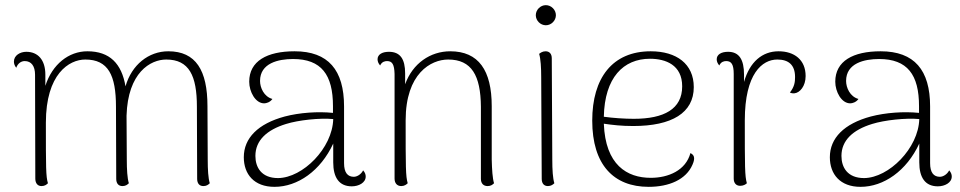

<svg xmlns="http://www.w3.org/2000/svg" viewBox="-20 -713 3725 745"><path d="M786 -94 785 -301C785 -440 740 -514 633 -514C557 -514 491 -462 467 -378C452 -466 406 -514 319 -514C247 -514 183 -464 156 -380V-423C156 -481 127 -512 82 -512C58 -512 34 -498 34 -474C34 -467 36 -459 43 -450C49 -467 62 -476 76 -476C102 -476 116 -456 116 -423L117 -20C117 -2 126 9 141 9C154 9 161 3 166 -2C158 -28 158 -63 158 -237C158 -426 248 -482 311 -482C400 -482 430 -421 430 -299L431 -19C431 -1 440 9 455 9C467 9 474 4 480 -2C474 -21 472 -55 472 -94L471 -264C476 -432 564 -482 625 -482C714 -482 744 -419 744 -299L745 -19C745 -1 754 9 769 9C781 9 788 4 794 -2C788 -21 786 -55 786 -94Z M1389 -52C1381 -36 1365 -27 1353 -27C1329 -27 1315 -43 1315 -80V-300C1315 -441 1254 -514 1123 -514C1016 -514 947 -476 947 -396C947 -357 971 -312 1005 -312C1013 -312 1028 -316 1037 -329C1004 -338 989 -373 989 -399C989 -468 1060 -484 1117 -484C1227 -484 1272 -423 1272 -301V-275C1213 -281 1142 -276 1085 -261C981 -233 926 -177 926 -103C926 -37 966 12 1045 12C1135 12 1224 -50 1273 -156V-83C1273 -24 1296 10 1345 10C1372 10 1399 -4 1399 -28C1399 -35 1397 -43 1389 -52ZM1059 -22C994 -22 971 -64 971 -108C971 -168 1015 -209 1090 -232C1138 -247 1221 -256 1273 -251C1270 -138 1155 -23 1059 -22Z M1888 -94V-301C1888 -440 1837 -514 1727 -514C1650 -514 1581 -467 1552 -386V-428C1552 -484 1533 -512 1489 -512C1462 -512 1445 -501 1445 -483C1445 -475 1448 -467 1455 -459C1462 -474 1474 -476 1482 -476C1502 -476 1510 -463 1511 -426V-20C1511 -2 1521 9 1537 9C1549 9 1557 3 1562 -2C1554 -29 1554 -64 1554 -246C1554 -428 1652 -482 1719 -482C1810 -482 1845 -420 1846 -299V-19C1846 -1 1856 9 1872 9C1884 9 1891 4 1897 -2C1891 -21 1889 -55 1888 -94Z M2098 -615C2119 -615 2137 -633 2137 -654C2137 -675 2119 -693 2098 -693C2077 -693 2059 -675 2059 -654C2059 -633 2077 -615 2098 -615ZM2123 -94 2121 -487C2121 -504 2112 -514 2097 -514C2085 -514 2077 -508 2072 -504C2078 -484 2080 -451 2080 -412L2082 -19C2082 -1 2091 9 2106 9C2118 9 2126 3 2131 -2C2125 -21 2123 -54 2123 -94Z M2659 -119C2641 -52 2574 -23 2505 -23C2413 -23 2329 -73 2323 -233C2357 -228 2392 -224 2437 -224C2587 -224 2672 -275 2672 -375C2672 -465 2605 -514 2505 -514C2356 -514 2278 -410 2278 -245C2278 -74 2361 12 2497 12C2576 12 2642 -16 2667 -74C2680 -103 2671 -113 2659 -119ZM2502 -485C2563 -485 2627 -461 2627 -378C2627 -290 2557 -252 2439 -252C2404 -252 2359 -255 2323 -260C2326 -412 2399 -485 2502 -485Z M3001 -514C2938 -514 2889 -473 2867 -395V-423C2867 -482 2848 -512 2805 -512C2778 -512 2761 -501 2761 -483C2761 -475 2764 -467 2771 -459C2778 -474 2790 -476 2798 -476C2818 -476 2827 -463 2827 -426V-20C2827 -2 2837 8 2852 8C2864 8 2873 3 2878 -2C2870 -30 2870 -65 2870 -246C2870 -428 2938 -482 2996 -482C3039 -482 3065 -462 3065 -414C3065 -395 3063 -377 3045 -354C3049 -352 3055 -350 3063 -351C3083 -353 3106 -378 3106 -418C3106 -481 3062 -514 3001 -514Z M3663 -52C3655 -36 3639 -27 3627 -27C3603 -27 3589 -43 3589 -80V-300C3589 -441 3528 -514 3397 -514C3290 -514 3221 -476 3221 -396C3221 -357 3245 -312 3279 -312C3287 -312 3302 -316 3311 -329C3278 -338 3263 -373 3263 -399C3263 -468 3334 -484 3391 -484C3501 -484 3546 -423 3546 -301V-275C3487 -281 3416 -276 3359 -261C3255 -233 3200 -177 3200 -103C3200 -37 3240 12 3319 12C3409 12 3498 -50 3547 -156V-83C3547 -24 3570 10 3619 10C3646 10 3673 -4 3673 -28C3673 -35 3671 -43 3663 -52ZM3333 -22C3268 -22 3245 -64 3245 -108C3245 -168 3289 -209 3364 -232C3412 -247 3495 -256 3547 -251C3544 -138 3429 -23 3333 -22Z"/></svg>

Font: Arima Koshi ExtraLight
Style: Regular
Weight: 275
Designer: Joana Correia and Natanael Gama
Foundry: NDISCOVER
Version: Version 1.019;PS 001.019;hotconv 1.0.88;makeotf.lib2.5.64775